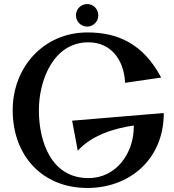

<svg xmlns="http://www.w3.org/2000/svg" viewBox="-20 -898 866 953"><path d="M338 -299 366 -150C436 -227 546 -261 644 -275V-268C644 -140 559 -14 419 -14C234 -14 173 -195 173 -351C173 -498 244 -688 419 -688C528 -688 595 -605 601 -487L780 -513C690 -683 562 -737 414 -737C198 -737 43 -566 43 -351C43 -127 188 35 414 35C621 35 793 -105 793 -337ZM468 -822C468 -853 443 -878 413 -878C382 -878 357 -853 357 -822C357 -791 382 -766 413 -766C443 -766 468 -791 468 -822Z"/></svg>

Font: Original Surfer
Style: Regular
Weight: 400
Designer: Astigmatic (AOETI)
Foundry: Astigmatic (AOETI)
Version: Version 1.001